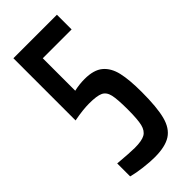

<svg xmlns="http://www.w3.org/2000/svg" viewBox="-225 -733 786 786"><g transform="rotate(-45 167.5 -340.0)"><path d="M34 -8V-83Q104 -77 130 -77Q171 -77 189.5 -87.5Q208 -98 214.5 -124.5Q221 -151 221 -208Q221 -268 215 -294Q209 -320 190 -329Q171 -338 126 -338Q90 -338 38 -328V-688H290V-603H123V-415Q153 -422 184 -422Q237 -422 264.5 -399Q292 -376 302 -333Q312 -290 312 -219Q312 -131 299.5 -82.5Q287 -34 254.5 -13Q222 8 161 8Q133 8 96.5 3.5Q60 -1 34 -8Z"/></g></svg>

Font: Saira Ultra Condensed SemiBold
Style: Regular
Weight: 600
Width: 1
Designer: Hector Gatti with collaboration of the Omnibus-Type team
Foundry: Omnibus-Type
Version: Version 1.001; ttfautohint (v1.8)